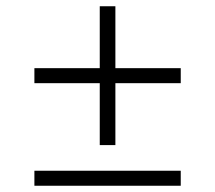

<svg xmlns="http://www.w3.org/2000/svg" viewBox="-20 -647 688 614"><path d="M299 -183V-381H90V-429H299V-627H349V-429H558V-381H349V-183ZM90 -53V-101H558V-53Z"/></svg>

Font: Geologica Thin
Style: Regular
Weight: 100
Designer: Sindre Bremnes, Frode Helland
Foundry: Monokrom Skriftforlag AS
Version: Version 1.010; ttfautohint (v1.8.4.7-5d5b);gftools[0.9.28]